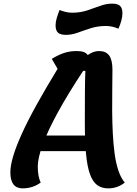

<svg xmlns="http://www.w3.org/2000/svg" viewBox="-20 -1011 756 1057"><path d="M105 26Q37 26 37 -62Q37 -99 52.5 -151Q68 -203 99.5 -273Q131 -343 180.5 -432.5Q230 -522 297 -632L265 -687Q303 -710 334.5 -720Q366 -730 403 -730Q449 -730 463 -708Q494 -730 525 -730Q563 -730 581 -705.5Q599 -681 599 -627Q599 -576 598 -517.5Q597 -459 597.5 -397.5Q598 -336 601 -277Q604 -218 611 -165.5Q618 -113 632 -71.5Q646 -30 667 -6Q627 26 576 26Q539 26 514.5 7.5Q490 -11 475 -53Q460 -95 453.5 -165.5Q447 -236 447 -340Q447 -435 447.5 -505Q448 -575 450 -621H438Q354 -494 298.5 -392.5Q243 -291 215.5 -216Q188 -141 188 -95Q188 -40 204 -6Q184 9 158.5 17.5Q133 26 105 26ZM154 -179 172 -265H518L502 -179ZM343 -819Q313 -819 299.5 -831Q286 -843 286 -872Q286 -890 292.5 -912Q299 -934 308 -956Q325 -949 342.5 -945Q360 -941 377 -941Q422 -941 459.5 -953.5Q497 -966 531 -978.5Q565 -991 597 -991Q628 -991 641 -978.5Q654 -966 654 -938Q654 -920 648 -897.5Q642 -875 632 -853Q616 -860 598.5 -864Q581 -868 563 -868Q519 -868 481 -856Q443 -844 409 -831.5Q375 -819 343 -819Z"/></svg>

Font: Lemonada Medium
Style: Regular
Weight: 500
Designer: Mohamed Gaber (Arabic), Eduardo Tunni (Latin)
Foundry: Kief Type Foundry
Version: Version 4.004; ttfautohint (v1.8.2)